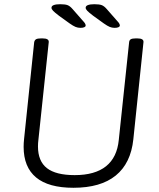

<svg xmlns="http://www.w3.org/2000/svg" viewBox="-20 -884 752 910"><path d="M328 6Q210 6 151 -43Q92 -92 92 -188Q92 -197 92.5 -206Q93 -215 94 -224L142 -684Q144 -694 151 -698Q158 -702 174 -702H182Q213 -702 211 -684L162 -221Q161 -214 160.5 -206Q160 -198 160 -190Q160 -120 202.5 -87Q245 -54 334 -54Q430 -54 482.5 -96Q535 -138 543 -221L592 -684Q593 -694 600 -698Q607 -702 623 -702H631Q662 -702 660 -684L612 -224Q600 -110 528.5 -52Q457 6 328 6ZM361 -752Q349 -752 338 -756.5Q327 -761 310 -773L260 -809Q239 -825 231.5 -833Q224 -841 224 -847Q224 -856 235 -860Q246 -864 265 -864Q289 -864 300.5 -859.5Q312 -855 324 -841L374 -784Q379 -779 382.5 -773.5Q386 -768 386 -763Q386 -758 379.5 -755Q373 -752 361 -752ZM523 -752Q511 -752 500 -756.5Q489 -761 472 -773L422 -809Q401 -825 393.5 -833Q386 -841 386 -847Q386 -856 397 -860Q408 -864 427 -864Q451 -864 462.5 -859.5Q474 -855 486 -841L536 -784Q541 -779 544.5 -773.5Q548 -768 548 -763Q548 -758 541.5 -755Q535 -752 523 -752Z"/></svg>

Font: Asap Light
Style: Italic
Weight: 300
Italic angle: -6°
Designer: Pablo Cosgaya
Foundry: Omnibus-Type
Version: Version 3.001